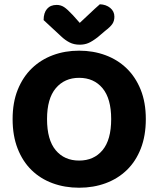

<svg xmlns="http://www.w3.org/2000/svg" viewBox="-20 -861 740 898"><path d="M662 -304Q662 -226 638.5 -166Q615 -106 573 -65.5Q531 -25 474 -4Q417 17 350 17Q283 17 226 -4Q169 -25 127.5 -65.5Q86 -106 62.5 -166Q39 -226 39 -304Q39 -382 63 -441.5Q87 -501 129 -541.5Q171 -582 227.5 -603Q284 -624 350 -624Q416 -624 473 -603Q530 -582 572 -541.5Q614 -501 638 -441.5Q662 -382 662 -304ZM500 -304Q500 -400 459.5 -448.5Q419 -497 350 -497Q282 -497 241 -448.5Q200 -400 200 -304Q200 -207 240.5 -158.5Q281 -110 350 -110Q419 -110 459.5 -158.5Q500 -207 500 -304ZM353 -754Q376 -775 400 -798Q424 -821 447 -841Q476 -840 495.5 -824Q515 -808 515 -783Q515 -763 505.5 -749Q496 -735 471 -716L437 -687Q411 -667 393 -659.5Q375 -652 353 -652Q326 -652 305.5 -662.5Q285 -673 267 -690L184 -767Q184 -801 200 -819.5Q216 -838 245 -838Q264 -838 279.5 -828Q295 -818 321 -790Z"/></svg>

Font: Baloo Paaji 2
Style: Bold
Weight: 700
Designer: Shuchita Grover, Noopur Datye and Ek Type
Foundry: Ek Type
Version: Version 1.640;hotconv 1.0.111;makeotfexe 2.5.65597; ttfautoh